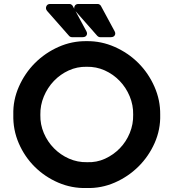

<svg xmlns="http://www.w3.org/2000/svg" viewBox="-20 -938 897 966"><path d="M416 -731Q489 -732 557 -702Q625 -672 676 -621Q727 -570 757 -502Q787 -434 786 -361Q788 -286 758 -218.5Q728 -151 676.5 -100Q625 -49 557.5 -19.5Q490 10 416 8Q341 10 273.5 -19Q206 -48 155 -98.5Q104 -149 74.5 -217Q45 -285 47 -361Q45 -434 75 -502Q105 -570 156 -621Q207 -672 274.5 -702Q342 -732 416 -731ZM418 -122Q466 -120 508.5 -139.5Q551 -159 583 -192Q615 -225 633 -269Q651 -313 650 -361Q651 -409 632.5 -453.5Q614 -498 581.5 -531.5Q549 -565 506.5 -584Q464 -603 416 -602Q368 -603 325.5 -583.5Q283 -564 251 -530.5Q219 -497 200.5 -452.5Q182 -408 183 -360Q182 -312 200.5 -268.5Q219 -225 251.5 -192Q284 -159 327 -140Q370 -121 418 -122ZM330 -918Q335 -918 340 -914.5Q345 -911 347 -906L414 -782Q421 -770 415.5 -760.5Q410 -751 396 -751H342Q334 -751 328 -757L217 -883Q208 -894 213 -906Q218 -918 232 -918ZM472 -918Q477 -918 482 -914.5Q487 -911 489 -906L556 -782Q563 -770 557.5 -760.5Q552 -751 538 -751H484Q476 -751 470 -757L359 -883Q350 -894 355 -906Q360 -918 374 -918Z"/></svg>

Font: Stadtwerke
Style: Bold
Weight: 700
Designer: Santiago Orozco
Foundry: Typemade
Version: Version 1.003